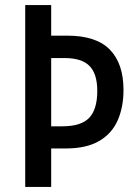

<svg xmlns="http://www.w3.org/2000/svg" viewBox="-20 -734 539 754"><path d="M465 -381Q465 -313 442 -261Q419 -209 369 -180Q319 -151 238 -151H181V0H79V-714H181V-594H244Q358 -594 411.5 -539Q465 -484 465 -381ZM225 -238Q299 -238 330.5 -271.5Q362 -305 362 -377Q362 -444 331.5 -475Q301 -506 234 -506H181V-238Z"/></svg>

Font: Noto Sans Telugu Condensed Medium
Style: Regular
Weight: 500
Width: 3
Designer: Jelle Bosma - Monotype Design Team
Foundry: Monotype Imaging Inc.
Version: Version 2.005; ttfautohint (v1.8.4.7-5d5b)